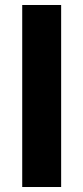

<svg xmlns="http://www.w3.org/2000/svg" viewBox="-20 -749 334 769"><path d="M69 -729H224.9V0H69Z"/></svg>

Font: Mona Sans VF XLt
Style: Regular
Weight: 200
Designer: Deni Anggara
Foundry: GitHub
Version: Version 2.000;Glyphs 3.2.3 (3260)